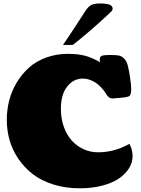

<svg xmlns="http://www.w3.org/2000/svg" viewBox="-20 -1042 790 1076"><path d="M333 -790Q402.8 -892.6 456.1 -977.1Q472.7 -1003.4 489.5 -1012.9Q506.3 -1022.5 540 -1022.5Q579.1 -1022.5 595.2 -1015.4Q611.3 -1008.3 611.3 -992.7Q611.3 -985.8 604.7 -978.5Q598.1 -971.2 581.1 -956.1Q564 -940.9 553.7 -931.2Q536.6 -914.6 481.2 -866.9Q425.8 -819.3 387.7 -790ZM427.2 13.2Q346.2 13.2 277.8 -8.5Q209.5 -30.3 162.4 -67.1Q115.2 -104 82 -153.3Q48.8 -202.6 33.4 -257.6Q18.1 -312.5 18.1 -370.6Q18.1 -426.8 32 -480.2Q45.9 -533.7 74.5 -580.8Q103 -627.9 143.1 -663.6Q183.1 -699.2 239.3 -719.7Q295.4 -740.2 360.4 -740.2Q414.1 -740.2 453.4 -730.5Q492.7 -720.7 540 -693.8Q539.1 -705.6 539.1 -709Q539.1 -724.1 550 -729Q561 -733.9 597.2 -733.9Q629.4 -733.9 645.3 -731Q661.1 -728 674.8 -714.8Q688.5 -701.7 695.1 -678.2Q701.7 -654.8 708.5 -610.4Q715.3 -564 715.3 -544.9Q715.3 -530.8 713.6 -522.2Q711.9 -513.7 709.2 -508.5Q706.5 -503.4 698.7 -500.7Q690.9 -498 684.6 -497.1Q678.2 -496.1 662.6 -494.6Q615.2 -490.2 611.3 -490.2Q587.9 -490.2 574.7 -516.1Q548.3 -558.1 513.9 -579.8Q479.5 -601.6 444.3 -601.6Q392.1 -601.6 356.7 -557.4Q321.3 -513.2 321.3 -432.1Q321.3 -377 337.9 -330.8Q354.5 -284.7 382.8 -253.7Q411.1 -222.7 449 -205.6Q486.8 -188.5 529.3 -188.5Q621.1 -188.5 705.1 -235.8Q723.1 -203.1 723.1 -167.5Q723.1 -132.3 703.6 -100.1Q684.1 -67.9 647.7 -42.5Q611.3 -17.1 554.2 -2Q497.1 13.2 427.2 13.2Z"/></svg>

Font: Coustard Black
Style: Regular
Weight: 900
Foundry: vernon adams
Version: Version 1.001;